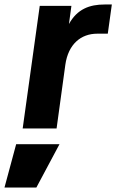

<svg xmlns="http://www.w3.org/2000/svg" viewBox="-84 -572 518 855"><path d="M17 0H168L207 -284C220 -375 276 -422 349 -422H396L414 -552H382C315 -552 260 -532 223 -465L234 -546H93ZM-64 263H78L181 70H-12Z"/></svg>

Font: Mluvka ExtraBold
Style: Italic
Weight: 800
Italic angle: -8°
Designer: Modified by Jiří Krblich, Original typeface by Gumpita Rahayu
Foundry: Gumpita Rahayu & Jiří Krblich
Version: Version 2.000;Glyphs 3.1.1 (3134)